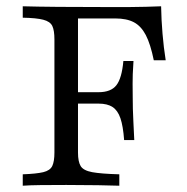

<svg xmlns="http://www.w3.org/2000/svg" viewBox="-20 -591 594 611"><path d="M52.4 0V-36.3Q96 -37.9 117.7 -43.1Q139.5 -48.4 146.4 -62.9Q153.2 -77.4 153.2 -105.6V-465.3Q153.2 -494.4 146.4 -508.5Q139.5 -522.6 117.7 -528.2Q96 -533.9 52.4 -534.7V-571Q139.5 -568.5 329.8 -568.5Q359.7 -568.5 388.7 -568.5Q417.7 -568.5 444.4 -569.4Q471 -570.2 492.7 -571Q493.5 -526.6 497.2 -483.5Q500.8 -440.3 507.3 -399.2H469.4Q458.9 -450.8 444 -479.4Q429 -508.1 406 -520.2Q383.1 -532.3 346.8 -532.3H228.2V-105.6Q228.2 -76.6 236.7 -62.5Q245.2 -48.4 273.4 -43.1Q301.6 -37.9 359.7 -36.3V0Q335.5 -0.8 292.3 -1.6Q249.2 -2.4 191.1 -2.4Q144.4 -2.4 109.3 -2Q74.2 -1.6 52.4 0ZM202.4 -261.3V-297.6H351.6V-261.3ZM375 -145.2Q371.8 -189.5 363.3 -214.5Q354.8 -239.5 338.3 -250.4Q321.8 -261.3 293.5 -261.3V-297.6Q333.1 -297.6 350.4 -319.8Q367.7 -341.9 372.6 -396.8H404.8Q401.6 -349.2 402 -324.6Q402.4 -300 402.4 -279Q402.4 -262.1 402.8 -245.2Q403.2 -228.2 404.4 -204.8Q405.6 -181.5 407.3 -145.2Z"/></svg>

Font: Playfair 9pt Light
Style: Regular
Weight: 300
Designer: Claus Eggers Sørensen
Foundry: Claus Eggers Sørensen
Version: Version 2.001;gftools[0.9.30]